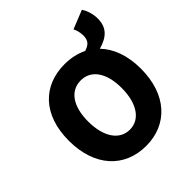

<svg xmlns="http://www.w3.org/2000/svg" viewBox="-248 -1100 1282 1282"><g transform="rotate(-45 393.0 -459.5)"><path d="M394 14C596 14 734 -132 734 -376C734 -502 697 -599 634 -664C723 -689 767 -734 767 -817C767 -864 750 -908 733 -933L601 -880C610 -863 619 -835 619 -805C619 -755 596 -736 554 -723C507 -746 453 -758 394 -758C191 -758 53 -620 53 -376C53 -132 191 14 394 14ZM394 -140C296 -140 235 -232 235 -376C235 -520 296 -605 394 -605C491 -605 552 -520 552 -376C552 -232 491 -140 394 -140Z"/></g></svg>

Font: Source Han Sans HK Heavy
Style: Regular
Weight: 900
Designer: Ryoko NISHIZUKA 西塚涼子 (kana, bopomofo & ideographs); Paul D. Hunt (Latin, Greek & Cyrillic); Sandoll Communications 산돌커뮤니
Foundry: Adobe
Version: Version 2.000;hotconv 1.0.107;makeotfexe 2.5.65593